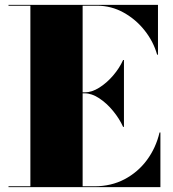

<svg xmlns="http://www.w3.org/2000/svg" viewBox="-20 -770 710 790"><path d="M15 0V-3.5H105V-746.5H15V-750H630V-545H626.5Q611.5 -598.5 575.5 -644.2Q539.5 -690 488.8 -718.2Q438 -746.5 379.5 -746.5H320V-3.5H369Q437.5 -3.5 492.5 -32.5Q547.5 -61.5 584.5 -111.5Q621.5 -161.5 636.5 -225H640V0ZM486.5 -248Q471.5 -281.5 445.5 -313.2Q419.5 -345 388.5 -365.5Q357.5 -386 329 -386H276.5V-390H329Q357.5 -390 388.2 -409.2Q419 -428.5 445.2 -459Q471.5 -489.5 486.5 -523H490V-248Z"/></svg>

Font: Bodoni Moda 48pt Black
Style: Regular
Weight: 900
Designer: Owen Earl
Foundry: indestructible type
Version: Version 2.004